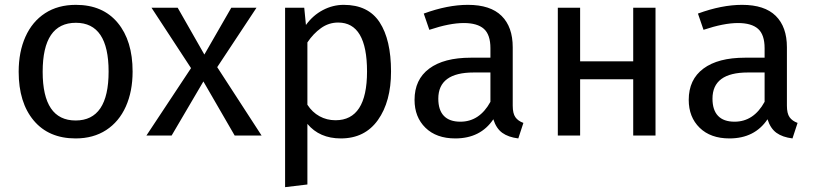

<svg xmlns="http://www.w3.org/2000/svg" viewBox="-20 -559 3360 792"><path d="M527 -264Q527 -182 499 -119.5Q471 -57 418 -22.5Q365 12 292 12Q181 12 119 -62Q57 -136 57 -263Q57 -345 85 -407.5Q113 -470 166 -504.5Q219 -539 293 -539Q404 -539 465.5 -465Q527 -391 527 -264ZM156 -263Q156 -62 292 -62Q428 -62 428 -264Q428 -465 293 -465Q156 -465 156 -263Z M1059 0H948L819 -223L688 0H584L768 -278L605 -527H713L823 -334L934 -527H1038L876 -282Z M1593 -264Q1593 -140 1539 -64Q1485 12 1386 12Q1298 12 1248 -48V202L1156 213V-527H1235L1242 -456Q1271 -496 1312 -517.5Q1353 -539 1398 -539Q1499 -539 1546 -467Q1593 -395 1593 -264ZM1494 -264Q1494 -466 1375 -466Q1336 -466 1304 -443Q1272 -420 1248 -384V-127Q1268 -96 1298 -79.5Q1328 -63 1364 -63Q1494 -63 1494 -264Z M2139 -52 2118 12Q2077 7 2052 -11Q2027 -29 2015 -67Q1962 12 1858 12Q1780 12 1735 -32Q1690 -76 1690 -147Q1690 -231 1750.5 -276Q1811 -321 1922 -321H2003V-360Q2003 -416 1976 -440Q1949 -464 1893 -464Q1835 -464 1751 -436L1728 -503Q1826 -539 1910 -539Q2003 -539 2049 -493.5Q2095 -448 2095 -364V-123Q2095 -91 2106 -75.5Q2117 -60 2139 -52ZM2003 -139V-260H1934Q1788 -260 1788 -152Q1788 -105 1811 -81Q1834 -57 1879 -57Q1958 -57 2003 -139Z M2592 -232H2373V0H2281V-527H2373V-306H2592V-527H2684V0H2592Z M3270 -52 3249 12Q3208 7 3183 -11Q3158 -29 3146 -67Q3093 12 2989 12Q2911 12 2866 -32Q2821 -76 2821 -147Q2821 -231 2881.5 -276Q2942 -321 3053 -321H3134V-360Q3134 -416 3107 -440Q3080 -464 3024 -464Q2966 -464 2882 -436L2859 -503Q2957 -539 3041 -539Q3134 -539 3180 -493.5Q3226 -448 3226 -364V-123Q3226 -91 3237 -75.5Q3248 -60 3270 -52ZM3134 -139V-260H3065Q2919 -260 2919 -152Q2919 -105 2942 -81Q2965 -57 3010 -57Q3089 -57 3134 -139Z"/></svg>

Font: FiraGO
Style: Regular
Weight: 400
Designer: bBox Type
Foundry: bBox Type GmbH
Version: Version 1.001;April 20, 2020;FontCreator 12.0.0.2555 64-bit